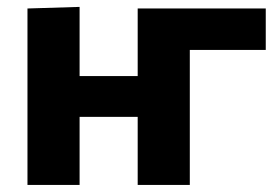

<svg xmlns="http://www.w3.org/2000/svg" viewBox="-20 -523 791 543"><path d="M369.4 0Q369.4 -53.7 369.4 -103.8Q369.4 -154 369.4 -216V-266Q369.4 -315.5 369.4 -354.8Q369.4 -394 369.4 -428.7Q369.4 -463.3 369.4 -499H731.6V-381.8Q686.6 -381.8 639.9 -381.8Q593.3 -381.8 549.5 -381.8H431L516.8 -475.3Q516.8 -442.5 516.8 -411.7Q516.8 -380.9 516.8 -346.1Q516.8 -311.2 516.8 -266V-216Q516.8 -154 516.8 -103.8Q516.8 -53.7 516.8 0ZM57.7 0Q57.7 -53.7 57.7 -103.8Q57.7 -154 57.7 -216V-266Q57.7 -315.5 57.7 -354.8Q57.7 -394 57.7 -428.7Q57.7 -463.3 57.7 -499L205.1 -503.5Q205.1 -467.5 205.1 -432Q205.1 -396.6 205.1 -356.6Q205.1 -316.7 205.1 -266V-216Q205.1 -154 205.1 -103.8Q205.1 -53.7 205.1 0ZM146.8 -192.5V-307.9H429.7V-192.5Z"/></svg>

Font: Commissioner Thin
Style: Regular
Weight: 100
Designer: Kostas Bartsokas
Foundry: Kostas Bartsokas
Version: Version 1.001;gftools[0.9.23]